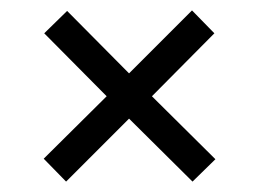

<svg xmlns="http://www.w3.org/2000/svg" viewBox="-20 -457 497 369"><path d="M394 -151 350 -108 228 -229 107 -108 64 -152 185 -272 65 -393 109 -436 228 -316 349 -437 392 -393 272 -272Z"/></svg>

Font: Oxford Sans
Style: Regular
Weight: 400
Designer: Matt McInerney, Pablo Impallari, Rodrigo Fuenzalida
Foundry: Matt McInerney, Pablo Impallari, Rodrigo Fuenzalida
Version: Version 3.000g; ttfautohint (v1.5) -l 8 -r 28 -G 28 -x 14 -D